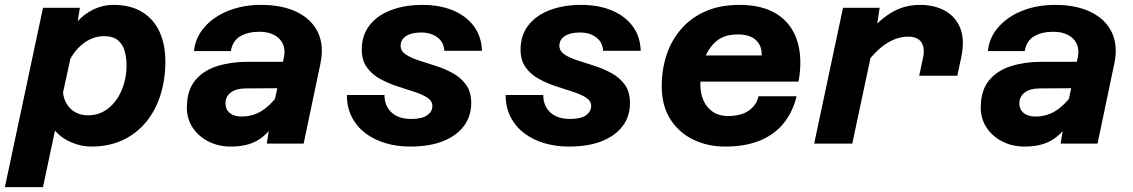

<svg xmlns="http://www.w3.org/2000/svg" viewBox="-69 -588 4639 786"><path d="M395 -568Q466 -568 513.5 -538.5Q561 -509 584.5 -457Q608 -405 608 -336Q608 -263 588 -199.5Q568 -136 529 -88.5Q490 -41 433.5 -14.5Q377 12 304 12Q263 12 222.5 -5.5Q182 -23 156 -53L107 178H-49L107 -556H258L249 -501Q277 -532 315 -550Q353 -568 395 -568ZM291 -116Q339 -116 374.5 -144.5Q410 -173 429.5 -220Q449 -267 449 -320Q449 -351 441.5 -378.5Q434 -406 414 -423Q394 -440 357 -440Q315 -440 278.5 -414.5Q242 -389 219 -347L189 -209Q194 -167 221.5 -141.5Q249 -116 291 -116Z M1023 0 1039 -100 1093 -352Q1100 -384 1089 -408Q1078 -432 1053 -445Q1028 -458 993 -458Q946 -458 914.5 -439.5Q883 -421 876 -379H725Q731 -435 768.5 -477.5Q806 -520 866 -544Q926 -568 1000 -568Q1087 -568 1147 -538.5Q1207 -509 1232.5 -455.5Q1258 -402 1243 -329L1174 0ZM876 12Q825 12 784 -9Q743 -30 719.5 -66Q696 -102 696 -147Q696 -218 730 -259Q764 -300 820.5 -317.5Q877 -335 945 -335H1104L1081 -227L938 -226Q898 -226 876 -209.5Q854 -193 854 -164Q854 -140 871.5 -125.5Q889 -111 920 -111Q965 -111 1001.5 -133.5Q1038 -156 1069 -199L1064 -94Q1027 -37 984 -12.5Q941 12 876 12Z M1610 12Q1556 12 1509 -2Q1462 -16 1426.5 -43Q1391 -70 1371 -109.5Q1351 -149 1351 -199H1505Q1505 -154 1534 -127.5Q1563 -101 1615 -101Q1658 -101 1679.5 -116Q1701 -131 1701 -154Q1701 -175 1680 -188.5Q1659 -202 1626 -212.5Q1593 -223 1556.5 -235Q1520 -247 1487 -265Q1454 -283 1433 -312Q1412 -341 1412 -385Q1412 -443 1443.5 -484Q1475 -525 1531.5 -546.5Q1588 -568 1661 -568Q1730 -568 1784 -546Q1838 -524 1870 -482Q1902 -440 1904 -380H1750Q1748 -416 1721 -435.5Q1694 -455 1656 -455Q1616 -455 1593.5 -440.5Q1571 -426 1571 -401Q1571 -379 1592 -365Q1613 -351 1646 -340.5Q1679 -330 1716 -318Q1753 -306 1785.5 -288Q1818 -270 1839 -241Q1860 -212 1860 -166Q1860 -112 1830 -72Q1800 -32 1744.5 -10Q1689 12 1610 12Z M2260 12Q2206 12 2159 -2Q2112 -16 2076.5 -43Q2041 -70 2021 -109.5Q2001 -149 2001 -199H2155Q2155 -154 2184 -127.5Q2213 -101 2265 -101Q2308 -101 2329.5 -116Q2351 -131 2351 -154Q2351 -175 2330 -188.5Q2309 -202 2276 -212.5Q2243 -223 2206.5 -235Q2170 -247 2137 -265Q2104 -283 2083 -312Q2062 -341 2062 -385Q2062 -443 2093.5 -484Q2125 -525 2181.5 -546.5Q2238 -568 2311 -568Q2380 -568 2434 -546Q2488 -524 2520 -482Q2552 -440 2554 -380H2400Q2398 -416 2371 -435.5Q2344 -455 2306 -455Q2266 -455 2243.5 -440.5Q2221 -426 2221 -401Q2221 -379 2242 -365Q2263 -351 2296 -340.5Q2329 -330 2366 -318Q2403 -306 2435.5 -288Q2468 -270 2489 -241Q2510 -212 2510 -166Q2510 -112 2480 -72Q2450 -32 2394.5 -10Q2339 12 2260 12Z M2899 12Q2827 12 2768 -17Q2709 -46 2674.5 -101Q2640 -156 2640 -235Q2640 -305 2660.5 -365.5Q2681 -426 2721.5 -471.5Q2762 -517 2821 -542.5Q2880 -568 2958 -568Q3054 -568 3113.5 -529Q3173 -490 3195 -419.5Q3217 -349 3200 -254H2760L2784 -361H3049Q3051 -399 3026.5 -423Q3002 -447 2951 -447Q2893 -447 2859.5 -416Q2826 -385 2812 -338Q2798 -291 2798 -243Q2798 -206 2811 -176.5Q2824 -147 2849.5 -130Q2875 -113 2910 -113Q2966 -113 2997.5 -136Q3029 -159 3036 -194H3192Q3177 -131 3140 -84.5Q3103 -38 3043 -13Q2983 12 2899 12Z M3694 -278 3710 -353Q3718 -391 3703 -414.5Q3688 -438 3648 -438Q3603 -438 3557 -408Q3511 -378 3459 -304L3470 -435Q3506 -479 3541 -508.5Q3576 -538 3614 -553Q3652 -568 3697 -568Q3757 -568 3800.5 -543.5Q3844 -519 3862.5 -471.5Q3881 -424 3866 -353L3850 -278ZM3264 0 3382 -556H3532L3517 -456L3420 0Z M4273 0 4289 -100 4343 -352Q4350 -384 4339 -408Q4328 -432 4303 -445Q4278 -458 4243 -458Q4196 -458 4164.5 -439.5Q4133 -421 4126 -379H3975Q3981 -435 4018.5 -477.5Q4056 -520 4116 -544Q4176 -568 4250 -568Q4337 -568 4397 -538.5Q4457 -509 4482.5 -455.5Q4508 -402 4493 -329L4424 0ZM4126 12Q4075 12 4034 -9Q3993 -30 3969.5 -66Q3946 -102 3946 -147Q3946 -218 3980 -259Q4014 -300 4070.5 -317.5Q4127 -335 4195 -335H4354L4331 -227L4188 -226Q4148 -226 4126 -209.5Q4104 -193 4104 -164Q4104 -140 4121.5 -125.5Q4139 -111 4170 -111Q4215 -111 4251.5 -133.5Q4288 -156 4319 -199L4314 -94Q4277 -37 4234 -12.5Q4191 12 4126 12Z"/></svg>

Font: Azeret Mono Thin
Style: Bold Italic
Weight: 700
Italic angle: -12°
Version: Version 1.002